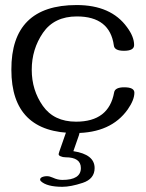

<svg xmlns="http://www.w3.org/2000/svg" viewBox="-20 -508 569 750"><path d="M465.3 -167Q504.9 -167 504.9 -146Q504.9 -117.7 479 -80.6Q413.6 11.7 273.9 11.7Q24.4 11.7 24.4 -235.4Q23.4 -488.3 279.3 -488.3Q413.6 -488.3 476.1 -401.9Q503.9 -364.7 503.9 -332Q503.9 -309.6 464.4 -309.6Q427.2 -309.6 424.8 -330.1Q409.2 -443.8 280.3 -443.8Q191.9 -443.8 147.9 -379.9Q104 -315.9 104 -235.4Q104 -155.8 147.5 -94.2Q190.9 -32.7 277.3 -32.7Q405.3 -32.7 425.8 -147Q429.2 -167 465.3 -167ZM223.6 221.7Q163.1 221.7 139.6 199.7Q136.7 196.8 136.7 193.4Q136.7 185.1 150.9 181.6Q156.2 180.2 163.6 180.2Q173.8 180.2 186.5 186Q205.1 194.8 223.6 194.8Q295.9 194.8 295.9 148.4Q295.9 106.4 235.8 106.4Q225.1 106.4 216.8 102.5Q209 99.6 209 93.8Q209 92.3 211.4 85L237.3 10.7Q241.2 0 263.7 0Q290 0 290.5 11.7Q290.5 13.7 288.6 19.5L266.6 82.5Q349.6 95.2 349.6 148.4Q349.6 190.9 303 206.3Q256.3 221.7 223.6 221.7Z"/></svg>

Font: Gayathri
Style: Regular
Weight: 400
Designer: Binoy Dominic <binoy.domenic@gmail.com>
Foundry: SMC
Version: Version 1.000